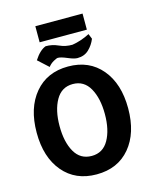

<svg xmlns="http://www.w3.org/2000/svg" viewBox="-146 -1129 1075 1257"><g transform="rotate(-15 391.5 -500.5)"><path d="M352 20Q209 20 125.5 -79Q42 -178 42 -345Q42 -512 125.5 -611.5Q209 -711 352 -711Q495 -711 578.5 -611.5Q662 -512 662 -345Q662 -178 579 -79Q496 20 352 20ZM198 -348Q198 -240 236.5 -172.5Q275 -105 352 -105Q428 -105 466.5 -173Q505 -241 505 -348Q505 -455 466.5 -523.5Q428 -592 352 -592Q276 -592 237 -523.5Q198 -455 198 -348ZM245 -877Q288 -878 330 -859Q372 -840 418 -841Q476 -850 537 -881L551 -846Q535 -806 504.5 -777Q474 -748 427 -748Q405 -748 364 -765.5Q323 -783 303 -783Q294 -783 272 -770.5Q250 -758 236 -739L166 -803Q204 -862 245 -877ZM534 -912H214V-1021H534Z"/></g></svg>

Font: Repo
Style: Bold
Weight: 700
Designer: Stefan Peev
Foundry: Context Ltd
Version: Version 001.000